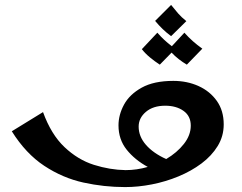

<svg xmlns="http://www.w3.org/2000/svg" viewBox="-20 -754 985 781"><path d="M489 7Q403 7 319 -11.5Q235 -30 160 -79.5Q85 -129 28 -220L155 -298Q188 -207 242.5 -155.5Q297 -104 362 -83.5Q427 -63 491 -62Q536 -62 581 -75Q528 -104 495 -145.5Q462 -187 462 -244Q462 -287 484.5 -328.5Q507 -370 556.5 -397.5Q606 -425 685 -425Q741 -425 787.5 -404Q834 -383 862 -343.5Q890 -304 890 -248Q890 -200 865.5 -160Q841 -120 799.5 -89Q758 -58 706 -36.5Q654 -15 598 -4Q542 7 489 7ZM544 -239Q544 -199 573.5 -165Q603 -131 656 -107Q700 -133 728 -168.5Q756 -204 756 -243Q756 -282 726.5 -303Q697 -324 652 -324Q603 -324 573.5 -299Q544 -274 544 -239ZM676 -607Q657 -621 641.5 -636Q626 -651 611 -669L676 -734Q691 -715 704.5 -699.5Q718 -684 738 -668ZM630 -491Q610 -504 590.5 -520Q571 -536 557 -554L620 -621Q634 -605 648 -592Q662 -579 679 -566L730 -621Q747 -602 764.5 -586.5Q782 -571 803 -556L740 -491Q723 -501 707 -513.5Q691 -526 678 -540Z"/></svg>

Font: Marhey
Style: Regular
Weight: 400
Designer: Nur Syamsi & Bustanul Arifin
Foundry: Namelatype
Version: Version 1.000; ttfautohint (v1.8.4.7-5d5b)